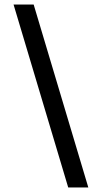

<svg xmlns="http://www.w3.org/2000/svg" viewBox="-20 -830 451 850"><path d="M40 -810H129L371 0H282Z"/></svg>

Font: Oswald SemiBold
Style: Regular
Weight: 400
Version: Version